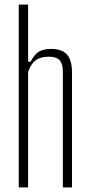

<svg xmlns="http://www.w3.org/2000/svg" viewBox="-20 -820 394 840"><path d="M62 0V-800H103V-550H114Q128.5 -579.5 148.5 -592.8Q168.5 -606 203 -606Q252 -606 273.5 -580.8Q295 -555.5 295 -503V0H255V-505Q255 -541 240.8 -556.5Q226.5 -572 194 -572Q156.5 -572 135.5 -555.8Q114.5 -539.5 103 -505V0Z"/></svg>

Font: Big Shoulders Text SC Thin
Style: Regular
Weight: 100
Designer: Patric King
Foundry: XO Type Co
Version: Version 2.002